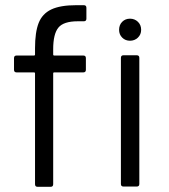

<svg xmlns="http://www.w3.org/2000/svg" viewBox="-20 -720 652 740"><path d="M280 -638Q225 -638 205 -613.5Q185 -589 185 -530V-510Q185 -506 189 -506H301Q311 -506 311 -496V-451Q311 -441 301 -441H189Q185 -441 185 -437V-10Q185 0 175 0H125Q115 0 115 -10V-437Q115 -441 111 -441H44Q34 -441 34 -451V-496Q34 -506 44 -506H111Q115 -506 115 -510V-534Q115 -596 129 -631.5Q143 -667 177.5 -683.5Q212 -700 274 -700H303Q313 -700 313 -690V-648Q313 -638 303 -638ZM481 -563Q463 -563 451 -575Q439 -587 439 -605Q439 -624 451 -636Q463 -648 481 -648Q499 -648 511.5 -636Q524 -624 524 -605Q524 -587 511.5 -575Q499 -563 481 -563ZM456 -1Q446 -1 446 -11V-497Q446 -507 456 -507H507Q517 -507 517 -497V-11Q517 -1 507 -1Z"/></svg>

Font: LinhAnh
Style: Regular
Weight: 400
Designer: Jeremy Tribby
Foundry: Tribby Type
Version: Version 1.408